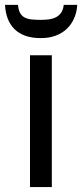

<svg xmlns="http://www.w3.org/2000/svg" viewBox="-37 -761 334 781"><path d="M173.8 0H85V-536.1H173.8ZM277.3 -741.2Q275.4 -711.4 264.6 -686.8Q253.9 -662.1 235.1 -644Q216.3 -626 189.7 -616Q163.1 -606 128.4 -606Q92.8 -606 66.2 -615.5Q39.6 -625 21.7 -642.8Q3.9 -660.6 -5.6 -685.5Q-15.1 -710.4 -16.6 -741.2H36.1Q38.1 -720.2 44.9 -708Q51.8 -695.8 63.5 -689.7Q75.2 -683.6 91.6 -681.9Q107.9 -680.2 129.4 -680.2Q147 -680.2 162.8 -682.4Q178.7 -684.6 191.2 -691.2Q203.6 -697.8 211.9 -709.7Q220.2 -721.7 222.2 -741.2Z"/></svg>

Font: Droid Sans
Style: Regular
Weight: 400
Foundry: Ascender Corporation
Version: Version 1.00 build 114